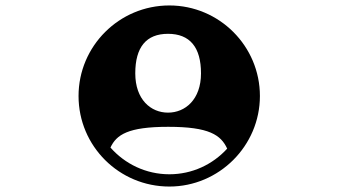

<svg xmlns="http://www.w3.org/2000/svg" viewBox="-20 -651 1240 704"><path d="M268 -299C268 -115 417 33 601 33C783 33 933 -116 933 -299C933 -482 784 -631 601 -631C417 -631 268 -482 268 -299ZM476 -382C476 -478 516 -527 596 -527C676 -527 717 -478 717 -382C717 -286 659 -238 596 -238C533 -238 476 -286 476 -382ZM385 -110C407 -157 449 -186 597 -186C747 -186 790 -156 813 -106C760 -48 685 -12 601 -12C515 -12 438 -50 385 -110Z"/></svg>

Font: CryptoKit 1.4
Style: Regular
Weight: 400
Monospace: yes
Designer: Oceane Juvin
Foundry: http://www.head-geneve.ch
Version: Version 1.000